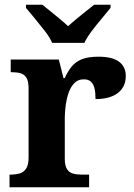

<svg xmlns="http://www.w3.org/2000/svg" viewBox="-20 -786 563 806"><path d="M20 0V-53H23Q46 -53 62.9 -58Q79.9 -63 89.9 -78.5Q100 -94 100 -125V-415Q100 -445 91 -459.5Q82 -474 66 -478.5Q50 -483 28 -483H25V-536H227L246.5 -458H251.7Q265 -488 282 -508Q299 -528 325.5 -538Q352 -548 393 -548Q451.6 -548 479.8 -526.9Q508 -505.8 508 -467Q508 -421 474.5 -395.5Q441 -370 381 -370Q381 -398 376.5 -416Q372 -434 361.3 -443.5Q350.6 -453 332 -453Q306 -453 290 -435Q274 -417 266 -390.5Q258 -364 255 -337Q252 -310 252 -293V-120Q252 -91 261 -76.5Q270 -62 286 -57.5Q302 -53 322 -53H354V0ZM199 -606Q189 -629 168.5 -655.5Q148 -682 126.5 -708Q105 -734 89 -753V-766H158Q172 -755 191.5 -739Q211 -723 231 -706.5Q251 -690 266 -676Q281 -690 301 -706.5Q321 -723 341 -739Q361 -755 375 -766H444V-753Q429 -734 407 -708Q385 -682 365 -655.5Q345 -629 334 -606Z"/></svg>

Font: Noto Serif Tamil
Style: Italic
Weight: 400
Italic angle: -12°
Designer: Indian Type Foundry, Tom Grace, and the Monotype Design Team
Foundry: Monotype Imaging Inc.
Version: Version 2.003